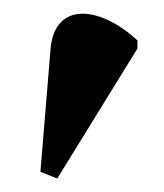

<svg xmlns="http://www.w3.org/2000/svg" viewBox="-20 -757 244 285"><path d="M65 -492 184 -685V-697C129 -748 61 -756 55 -684L40 -502Z"/></svg>

Font: Noto Serif Display ExtraBold
Style: Regular
Weight: 800
Designer: Monotype Design Team
Foundry: Monotype Imaging Inc.
Version: Version 2.009